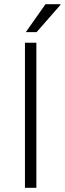

<svg xmlns="http://www.w3.org/2000/svg" viewBox="-20 -888 306 908"><path d="M98 0V-686H152V0ZM102 -736 195 -868H265L266 -865L153 -736Z"/></svg>

Font: Archivo SemiBold Thin
Style: Regular
Weight: 250
Version: Version 2.001